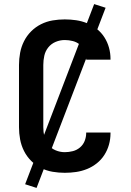

<svg xmlns="http://www.w3.org/2000/svg" viewBox="-20 -838 640 940"><path d="M297 8Q267 8 237.5 3Q208 -2 181 -15.5Q154 -29 132.5 -50.5Q111 -72 97.5 -99Q84 -126 78.5 -155.5Q73 -185 73 -215V-520Q73 -550 78.5 -579.5Q84 -609 97.5 -636Q111 -663 132.5 -684.5Q154 -706 181 -719.5Q208 -733 237.5 -738Q267 -743 297 -743Q325 -743 352.5 -739Q380 -735 406 -724.5Q432 -714 454 -696.5Q476 -679 491 -655.5Q506 -632 513.5 -605Q521 -578 521 -550V-546H402V-548Q402 -568 394.5 -587Q387 -606 371.5 -619Q356 -632 336.5 -637Q317 -642 297 -642Q274 -642 252.5 -633Q231 -624 216.5 -606Q202 -588 197 -565.5Q192 -543 192 -520V-215Q192 -192 197 -169.5Q202 -147 216.5 -129Q231 -111 252.5 -102Q274 -93 297 -93Q317 -93 336.5 -98Q356 -103 371.5 -116Q387 -129 394.5 -148Q402 -167 402 -187V-189H521V-185Q521 -157 513.5 -130Q506 -103 491 -79.5Q476 -56 454 -38.5Q432 -21 406 -10.5Q380 0 352.5 4Q325 8 297 8ZM159 82 103 64 441 -818 497 -800Z"/></svg>

Font: R Plex Mono
Style: Bold
Weight: 700
Monospace: yes
Designer: Belleve Invis
Foundry: Belleve Invis
Version: Version 31.8.0